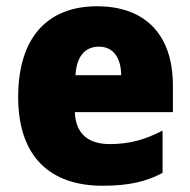

<svg xmlns="http://www.w3.org/2000/svg" viewBox="-20 -583 608 613"><path d="M290 -563C135 -563 38 -467 38 -273C38 -81 142 10 307 10C391 10 447 -3 499 -31V-166C441 -136 392 -123 330 -123C257 -123 221 -161 219 -225H532V-310C532 -476 440 -563 290 -563ZM296 -434C341 -434 366 -400 367 -343H221C225 -408 255 -434 296 -434Z"/></svg>

Font: Noto Sans Armenian SemiCondensed Black
Style: Regular
Weight: 900
Width: 4
Designer: Monotype Design Team
Foundry: Monotype Imaging Inc.
Version: Version 2.008